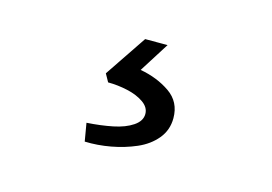

<svg xmlns="http://www.w3.org/2000/svg" viewBox="-49 -100 597 422"><g transform="rotate(15 250.0 111.0)"><path d="M167 237 160 196Q192 194 219 188.5Q246 183 263 171.5Q280 160 280 144Q280 129 265 118.5Q250 108 227.5 103Q205 98 183 98L173 80L237 -15H288L245 53Q284 60 313 80Q342 100 342 137Q342 164 325.5 184Q309 204 282.5 215.5Q256 227 226 232.5Q196 238 167 237Z"/></g></svg>

Font: Lexend Tera Light
Style: Regular
Weight: 300
Designer: Bonnie Shaver-Troup, Thomas Jockin
Foundry: Lexend
Version: Version 1.007